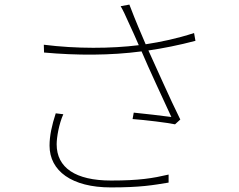

<svg xmlns="http://www.w3.org/2000/svg" viewBox="-20 -793 1040 837"><path d="M223 -299C206 -247 196 -201 196 -158C196 -48 293 24 463 24C595 24 647 14 715 3V-32C646 -16 588 -6 464 -6C309 -6 227 -62 227 -164C227 -194 237 -253 256 -295ZM826 -649C752 -625 681 -610 615 -600C592 -655 576 -689 544 -773L506 -766C517 -747 525 -730 541 -694C559 -655 571 -629 585 -596C464 -581 314 -580 171 -598L172 -564C315 -551 462 -551 597 -569L598 -567C627 -498 693 -357 727 -283C690 -288 605 -298 563 -302L558 -274C613 -270 711 -258 743 -251L766 -272C721 -362 659 -504 627 -573C689 -582 760 -596 832 -615Z"/></svg>

Font: Genne Gothic ExtraLight
Style: Regular
Weight: 250
Designer: Ryoko NISHIZUKA (kana & ideographs); Paul D. Hunt (Latin, Greek & Cyrillic); Wenlong ZHANG (bopomofo); Sandoll Communica
Foundry: Adobe Systems Incorporated
Version: Version 1.004;PS 1.004;hotconv 16.6.51;makeotf.lib2.5.65220